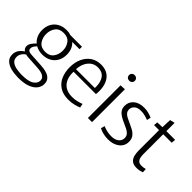

<svg xmlns="http://www.w3.org/2000/svg" viewBox="-67 -1320 2161 2161"><g transform="rotate(45 1013.5 -239.5)"><path d="M256 -141Q196 -141 150 -167Q133 -150 122.5 -132.5Q112 -115 112 -96Q112 -75 128.5 -65Q145 -55 178 -54L319 -46Q342 -45 374 -41Q406 -37 436.5 -25.5Q467 -14 487.5 10.5Q508 35 508 76Q508 117 482 153Q456 189 399 212Q342 235 249 235Q189 235 135.5 222Q82 209 49 178.5Q16 148 16 97Q16 56 36.5 25.5Q57 -5 93 -28V-29Q78 -39 70.5 -52.5Q63 -66 63 -84Q63 -110 81 -136.5Q99 -163 124 -185Q93 -211 76 -250Q59 -289 59 -336Q59 -393 83 -437Q107 -481 151.5 -506Q196 -531 256 -531Q294 -531 326 -520H510V-481H394Q453 -427 453 -336Q453 -279 429 -235Q405 -191 360.5 -166Q316 -141 256 -141ZM256 -186Q323 -186 356 -230Q389 -274 389 -336Q389 -397 356 -441Q323 -485 256 -485Q188 -485 155.5 -441Q123 -397 123 -336Q123 -274 156 -230Q189 -186 256 -186ZM255 184Q360 184 404.5 153.5Q449 123 449 82Q449 55 435 39.5Q421 24 399.5 16Q378 8 354.5 5Q331 2 312 1L177 -7Q142 -9 128 -14Q102 2 86 27.5Q70 53 70 82Q70 123 97 145Q124 167 166.5 175.5Q209 184 255 184Z M822 11Q738 11 683 -24.5Q628 -60 601.5 -121Q575 -182 575 -259Q575 -338 603 -399Q631 -460 682.5 -495.5Q734 -531 806 -531Q879 -531 924.5 -495.5Q970 -460 988.5 -397.5Q1007 -335 998 -254H642Q639 -193 658 -145Q677 -97 720 -69Q763 -41 830 -41Q875 -41 912 -51Q949 -61 970 -69L979 -22Q953 -10 910.5 0.5Q868 11 822 11ZM803 -483Q753 -483 717.5 -456.5Q682 -430 662.5 -387Q643 -344 641 -294H940Q941 -299 941 -303.5Q941 -308 941 -311Q941 -392 906 -437.5Q871 -483 803 -483Z M1157 -625Q1137 -625 1123.5 -637Q1110 -649 1110 -669Q1110 -689 1123.5 -701.5Q1137 -714 1157 -714Q1175 -714 1188.5 -701.5Q1202 -689 1202 -669Q1202 -649 1188.5 -637Q1175 -625 1157 -625ZM1124 -520 1190 -523V0H1124Z M1452 11Q1414 11 1376.5 2Q1339 -7 1310 -22L1321 -69Q1346 -57 1382 -48.5Q1418 -40 1454 -40Q1511 -40 1544 -66Q1577 -92 1577 -133Q1577 -164 1559 -184.5Q1541 -205 1512.5 -219Q1484 -233 1452 -247Q1420 -261 1389.5 -278.5Q1359 -296 1339 -322.5Q1319 -349 1319 -390Q1319 -452 1365 -491.5Q1411 -531 1491 -531Q1527 -531 1561.5 -522Q1596 -513 1621 -501L1610 -454Q1589 -463 1556.5 -471.5Q1524 -480 1491 -480Q1438 -480 1410.5 -455.5Q1383 -431 1383 -396Q1383 -368 1398.5 -349.5Q1414 -331 1439.5 -318Q1465 -305 1495 -292Q1529 -277 1562.5 -259Q1596 -241 1618.5 -212.5Q1641 -184 1641 -138Q1641 -71 1588.5 -30Q1536 11 1452 11Z M1908 11Q1855 11 1829 -13Q1803 -37 1795 -72.5Q1787 -108 1787 -144V-470H1707L1711 -517L1790 -520L1795 -638L1853 -651V-520H1992L1988 -470H1853V-153Q1853 -129 1858 -104Q1863 -79 1879.5 -62.5Q1896 -46 1931 -46Q1947 -46 1963.5 -48.5Q1980 -51 1991 -55L1994 -5Q1978 1 1955 6Q1932 11 1908 11Z"/></g></svg>

Font: Murecho Light
Style: Regular
Weight: 300
Designer: Neil Summerour
Foundry: Positype
Version: Version 1.010; ttfautohint (v1.8.3)